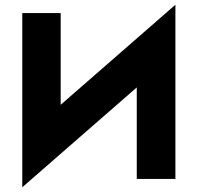

<svg xmlns="http://www.w3.org/2000/svg" viewBox="-20 -755 834 810"><path d="M715 -524 720 -735 79 -176 74 35ZM236 -700H74V35L236 -131ZM720 -735 557 -563V0H720Z"/></svg>

Font: Glinicke Jost Bold
Style: Bold
Weight: 700
Version: Version 3.710